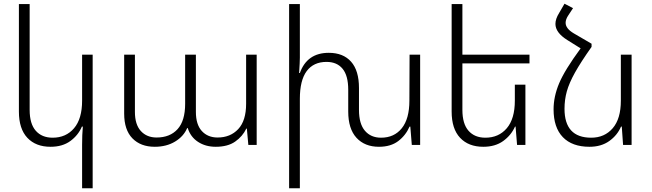

<svg xmlns="http://www.w3.org/2000/svg" viewBox="-20 -782 3516 1036"><path d="M423 234V-1Q423 -55 427 -99H422Q402 -52 359.5 -21Q317 10 253 10Q173 10 127.5 -38.5Q82 -87 82 -180V-760H140V-189Q140 -114 173 -76.5Q206 -39 264 -39Q336 -39 379.5 -90Q423 -141 423 -239V-487H480V234Z M650 -169V-487H708V-178Q708 -110 740 -75Q772 -40 825 -40Q897 -40 938 -85Q979 -130 979 -222V-487H1037V-178Q1037 -110 1069 -75Q1101 -40 1154 -40Q1223 -40 1265.5 -85.5Q1308 -131 1308 -222V-487H1365V0H1320L1312 -88H1309Q1289 -46 1249 -18Q1209 10 1144 10Q1089 10 1048.5 -16.5Q1008 -43 993 -91H990Q971 -46 924.5 -18Q878 10 815 10Q739 10 694.5 -35.5Q650 -81 650 -169Z M2247 -487V0H2202L2194 -99H2190Q2169 -51 2128.5 -20.5Q2088 10 2025 10Q1948 10 1903.5 -38.5Q1859 -87 1859 -180V-298Q1859 -374 1828.5 -411Q1798 -448 1742 -448Q1672 -448 1635 -398.5Q1598 -349 1598 -249V234H1540V-760H1598V-471Q1598 -448 1594 -388H1598Q1637 -497 1754 -497Q1832 -497 1874.5 -449Q1917 -401 1917 -307V-189Q1917 -114 1949 -76.5Q1981 -39 2036 -39Q2107 -39 2148 -90Q2189 -141 2189 -239L2190 -487Z M2475 -440V-189Q2475 -114 2508 -76.5Q2541 -39 2599 -39Q2671 -39 2714.5 -90Q2758 -141 2758 -239V-325H2815V0H2770L2762 -99H2759Q2738 -52 2695 -21Q2652 10 2588 10Q2508 10 2462.5 -38.5Q2417 -87 2417 -180V-760H2475V-487H2837V-440Z M3388 -487V0H3342L3335 -99H3331Q3311 -52 3267.5 -21Q3224 10 3161 10Q3067 10 3017 -42Q2967 -94 2967 -192Q2967 -261 2997 -332.5Q3027 -404 3113 -521L3041 -566Q2977 -606 2977 -653Q2977 -680 2997 -712L3026 -762L3072 -738L3047 -700Q3032 -678 3032 -659Q3032 -628 3076 -602L3172 -546V-529Q3114 -447 3082.5 -390.5Q3051 -334 3038.5 -289Q3026 -244 3026 -195Q3026 -39 3170 -39Q3242 -39 3286 -90Q3330 -141 3330 -239V-487Z"/></svg>

Font: Noto Sans Armenian Light
Style: Regular
Weight: 300
Designer: Monotype Design team
Foundry: Monotype Imaging Inc.
Version: Version 1.000